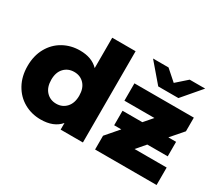

<svg xmlns="http://www.w3.org/2000/svg" viewBox="-135 -1051 1533 1352"><g transform="rotate(30 632.0 -375.0)"><path d="M637 -742V0H456V-54Q403 9 297 9Q223 9 162 -25.5Q101 -60 65.5 -124Q30 -188 30 -272Q30 -356 65.5 -419.5Q101 -483 162 -517Q223 -551 297 -551Q394 -551 447 -495V-742ZM450 -272Q450 -332 418.5 -366Q387 -400 337 -400Q287 -400 255 -366Q223 -332 223 -272Q223 -211 255 -176.5Q287 -142 337 -142Q386 -142 418 -176.5Q450 -211 450 -272ZM1236 -142V0H736V-112L825 -215H767V-333H928L987 -401H743V-542H1226V-431L1140 -332H1203V-214H1037L975 -142ZM1193 -759 1063 -607H899L769 -759H895L981 -683L1067 -759Z"/></g></svg>

Font: Montserrat Alternates ExtraBold
Style: Regular
Weight: 800
Designer: Julieta Ulanovsky
Foundry: Julieta Ulanovsky
Version: Version 7.200